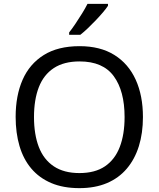

<svg xmlns="http://www.w3.org/2000/svg" viewBox="-20 -964 821 994"><path d="M720 -358Q720 -275 699 -207.5Q678 -140 636.5 -91Q595 -42 533.5 -16Q472 10 391 10Q307 10 245 -16.5Q183 -43 142 -91.5Q101 -140 81 -208Q61 -276 61 -359Q61 -469 97 -551Q133 -633 206.5 -679Q280 -725 392 -725Q499 -725 572 -679.5Q645 -634 682.5 -551.5Q720 -469 720 -358ZM156 -358Q156 -268 181 -203Q206 -138 258.5 -103Q311 -68 391 -68Q472 -68 523.5 -103Q575 -138 600 -203Q625 -268 625 -358Q625 -493 569 -569.5Q513 -646 392 -646Q311 -646 258.5 -611.5Q206 -577 181 -512.5Q156 -448 156 -358ZM539 -934Q530 -920 513 -900Q496 -880 475.5 -858.5Q455 -837 434.5 -817.5Q414 -798 396 -784H338V-796Q353 -815 370.5 -841Q388 -867 405 -894.5Q422 -922 433 -944H539Z"/></svg>

Font: Noto Sans Lao UI
Style: Regular
Weight: 400
Designer: Monotype Design Team
Foundry: Monotype Imaging Inc.
Version: Version 2.000